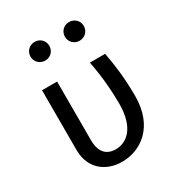

<svg xmlns="http://www.w3.org/2000/svg" viewBox="-184 -885 936 1014"><g transform="rotate(-30 283.5 -378.0)"><path d="M86 -163C86 -48 167 12 265 12C377 12 497 -66 497 -255C497 -358 487 -440 471 -527H378C397 -428 404 -338 404 -263C404 -106 328 -62 269 -62C211 -62 178 -97 178 -171V-527H86ZM389 -654C422 -654 447 -679 447 -711C447 -743 422 -768 389 -768C357 -768 332 -743 332 -711C332 -679 357 -654 389 -654ZM122 -711C122 -679 147 -654 180 -654C212 -654 237 -679 237 -711C237 -743 212 -768 180 -768C147 -768 122 -743 122 -711Z"/></g></svg>

Font: FiraGO Unicode
Style: Regular
Weight: 400
Designer: bBox Type
Foundry: bBox Type GmbH
Version: Version 1.001;PS 001.001;hotconv 1.0.88;makeotf.lib2.5.64775